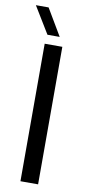

<svg xmlns="http://www.w3.org/2000/svg" viewBox="-100 -790 371 825"><g transform="rotate(10 85.0 -378.0)"><path d="M53 0V-600H130V0ZM58 -640 -13 -756.5H42.5L111.5 -640Z"/></g></svg>

Font: Big Shoulders Display Thin Medium
Style: Regular
Weight: 500
Version: Version 2.002